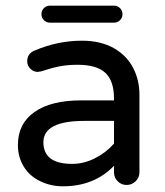

<svg xmlns="http://www.w3.org/2000/svg" viewBox="-20 -654 589 685"><path d="M127.9 -603.5Q127.9 -616.2 136.7 -625Q145.5 -633.8 158.2 -633.8H386.7Q399.4 -633.8 408.2 -625Q417 -616.2 417 -603.5Q417 -590.8 408.2 -582Q399.4 -573.2 386.7 -573.2H158.2Q145.5 -573.2 136.7 -582Q127.9 -590.8 127.9 -603.5ZM125 -6.8Q86.9 -24.4 65.4 -58.6Q43.9 -92.8 43.9 -136.7Q43.9 -212.9 103 -254.4Q162.1 -295.9 269.5 -295.9H386.7V-302.7Q386.7 -365.2 356 -394Q325.2 -422.9 256.8 -422.9Q221.7 -422.9 193.4 -417.5Q165 -412.1 127 -399.4L114.3 -397.5Q99.6 -397.5 88.4 -408.7Q77.1 -419.9 77.1 -435.5Q77.1 -462.9 103.5 -473.6Q185.5 -508.8 272.5 -508.8Q339.8 -508.8 387.7 -481.4Q432.6 -455.1 455.1 -411.6Q477.5 -368.2 477.5 -315.4V-39.1Q477.5 -20.5 463.9 -7.3Q450.2 5.9 431.6 5.9Q413.1 5.9 399.9 -7.3Q386.7 -20.5 386.7 -39.1V-62.5Q316.4 10.7 204.1 10.7Q162.1 10.7 125 -6.8ZM386.7 -141.6V-222.7H281.2Q134.8 -222.7 134.8 -146.5Q134.8 -69.3 237.3 -69.3Q279.3 -69.3 318.8 -89.4Q358.4 -109.4 386.7 -141.6Z"/></svg>

Font: jf-openhuninn-1.1
Style: Regular
Weight: 400
Designer: [Kosugi Maru]
      Designed by Motoya company      

      [Varela Round]
      Joe Prince(Latin component); Avraham Co
Foundry: justfont CO.,LTD.
Version: 1.1